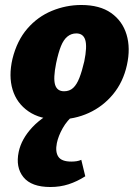

<svg xmlns="http://www.w3.org/2000/svg" viewBox="-20 -463 558 770"><path d="M214 16Q141 16 94 -16.5Q47 -49 30.5 -103.5Q14 -158 30 -227Q48 -300 89.5 -348Q131 -396 188 -419.5Q245 -443 306 -443Q380 -443 425.5 -411Q471 -379 487.5 -324.5Q504 -270 489 -202Q474 -134 433.5 -85Q393 -36 336 -10Q279 16 214 16ZM237 -97Q259 -97 273.5 -110.5Q288 -124 298.5 -151Q309 -178 318 -217Q330 -276 322 -302.5Q314 -329 286 -329Q266 -329 250.5 -316.5Q235 -304 224.5 -278Q214 -252 205 -209Q193 -149 201 -123Q209 -97 237 -97ZM182 287Q106 287 74 247.5Q42 208 55 146Q66 94 110 47Q154 0 238 -38L278 -4Q249 20 231.5 51Q214 82 208 111Q201 146 214 165.5Q227 185 266 185Q277 185 287 183.5Q297 182 306 178L322 244Q289 265 255 276Q221 287 182 287Z"/></svg>

Font: Ysabeau Infant Black
Style: Italic
Weight: 900
Italic angle: -12°
Designer: Christian Thalmann (Catharsis Fonts)
Version: Version 2.001;gftools[0.9.30]; featfreeze: ss01,ss02,lnum